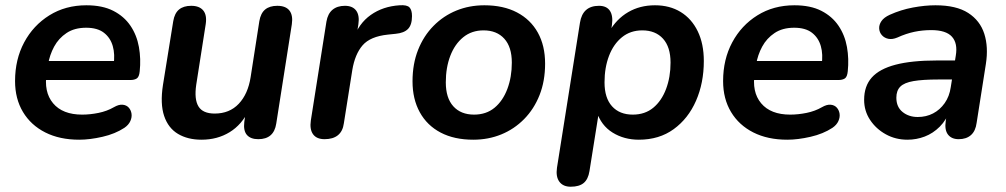

<svg xmlns="http://www.w3.org/2000/svg" viewBox="-20 -519 3810 727"><path d="M280 10Q206 10 151.5 -17.5Q97 -45 67 -95Q37 -145 37 -212Q37 -294 71.5 -358.5Q106 -423 167 -461Q228 -499 307 -499Q368 -499 409 -478Q450 -457 474 -421.5Q498 -386 506 -341Q514 -296 509 -249Q507 -228 498 -222Q489 -216 473 -216H137L147 -288H427L410 -273Q416 -313 407 -344.5Q398 -376 373.5 -395Q349 -414 306 -414Q262 -414 232 -394Q202 -374 185 -342.5Q168 -311 162 -275L157 -244Q145 -171 181 -128Q217 -85 291 -85Q321 -85 353 -91.5Q385 -98 411 -113Q430 -124 444.5 -122.5Q459 -121 467.5 -111.5Q476 -102 478 -88.5Q480 -75 473.5 -60.5Q467 -46 451 -35Q416 -12 368 -1Q320 10 280 10Z M743 10Q691 10 654 -12Q617 -34 601.5 -80Q586 -126 597 -197L636 -439Q641 -469 658 -483Q675 -497 704 -497Q735 -497 749.5 -479.5Q764 -462 759 -428L723 -198Q715 -143 731.5 -116Q748 -89 793 -89Q849 -89 884 -126Q919 -163 929 -227L962 -439Q967 -469 984 -483Q1001 -497 1030 -497Q1062 -497 1076 -479Q1090 -461 1085 -427L1026 -51Q1017 8 958 8Q929 8 915 -8Q901 -24 905 -57L915 -129L922 -102Q896 -47 849.5 -18.5Q803 10 743 10Z M1209 8Q1179 8 1165.5 -10.5Q1152 -29 1157 -63L1216 -437Q1221 -467 1239 -482Q1257 -497 1286 -497Q1315 -497 1328.5 -479Q1342 -461 1337 -427L1328 -371H1318Q1338 -430 1384 -462.5Q1430 -495 1493 -499Q1521 -501 1530.5 -491Q1540 -481 1540 -458Q1540 -425 1525 -409.5Q1510 -394 1478 -391L1449 -388Q1382 -381 1353 -347.5Q1324 -314 1314 -254L1282 -52Q1278 -22 1259.5 -7Q1241 8 1209 8Z M1772 10Q1700 10 1648.5 -17Q1597 -44 1569.5 -94Q1542 -144 1542 -211Q1542 -277 1563 -330Q1584 -383 1621.5 -421Q1659 -459 1708 -479Q1757 -499 1814 -499Q1886 -499 1937.5 -472Q1989 -445 2016.5 -395.5Q2044 -346 2044 -278Q2044 -212 2023 -159Q2002 -106 1964.5 -68Q1927 -30 1878 -10Q1829 10 1772 10ZM1775 -85Q1821 -85 1852.5 -111Q1884 -137 1901 -182Q1918 -227 1918 -282Q1918 -341 1889.5 -372.5Q1861 -404 1811 -404Q1766 -404 1734 -378Q1702 -352 1685 -307.5Q1668 -263 1668 -207Q1668 -148 1696.5 -116.5Q1725 -85 1775 -85Z M2141 188Q2112 188 2098 169Q2084 150 2089 116L2176 -433Q2181 -465 2199 -481Q2217 -497 2248 -497Q2277 -497 2289.5 -478Q2302 -459 2297 -424L2288 -368L2286 -398Q2314 -447 2358.5 -473Q2403 -499 2460 -499Q2516 -499 2557.5 -473.5Q2599 -448 2622 -400.5Q2645 -353 2645 -288Q2645 -205 2615.5 -137.5Q2586 -70 2531 -30Q2476 10 2399 10Q2343 10 2299.5 -17Q2256 -44 2239 -97H2248L2212 129Q2207 160 2190 174Q2173 188 2141 188ZM2376 -85Q2422 -85 2453.5 -111Q2485 -137 2502 -182Q2519 -227 2519 -282Q2519 -341 2490.5 -372.5Q2462 -404 2412 -404Q2367 -404 2335 -378Q2303 -352 2286 -307.5Q2269 -263 2269 -207Q2269 -148 2297.5 -116.5Q2326 -85 2376 -85Z M2961 10Q2887 10 2832.5 -17.5Q2778 -45 2748 -95Q2718 -145 2718 -212Q2718 -294 2752.5 -358.5Q2787 -423 2848 -461Q2909 -499 2988 -499Q3049 -499 3090 -478Q3131 -457 3155 -421.5Q3179 -386 3187 -341Q3195 -296 3190 -249Q3188 -228 3179 -222Q3170 -216 3154 -216H2818L2828 -288H3108L3091 -273Q3097 -313 3088 -344.5Q3079 -376 3054.5 -395Q3030 -414 2987 -414Q2943 -414 2913 -394Q2883 -374 2866 -342.5Q2849 -311 2843 -275L2838 -244Q2826 -171 2862 -128Q2898 -85 2972 -85Q3002 -85 3034 -91.5Q3066 -98 3092 -113Q3111 -124 3125.5 -122.5Q3140 -121 3148.5 -111.5Q3157 -102 3159 -88.5Q3161 -75 3154.5 -60.5Q3148 -46 3132 -35Q3097 -12 3049 -1Q3001 10 2961 10Z M3416 10Q3371 10 3334 -10.5Q3297 -31 3274.5 -65Q3252 -99 3252 -141Q3252 -193 3281 -225.5Q3310 -258 3371 -274Q3432 -290 3527 -290H3607L3596 -218H3533Q3474 -218 3439 -212Q3404 -206 3389 -191Q3374 -176 3374 -149Q3374 -114 3397.5 -95Q3421 -76 3455 -76Q3487 -76 3513 -89.5Q3539 -103 3557 -128.5Q3575 -154 3580 -189L3599 -308Q3607 -355 3584.5 -380Q3562 -405 3506 -405Q3473 -405 3442 -398.5Q3411 -392 3378 -377Q3359 -369 3344 -372Q3329 -375 3319.5 -385.5Q3310 -396 3309 -410.5Q3308 -425 3317.5 -439Q3327 -453 3349 -463Q3391 -482 3436.5 -490.5Q3482 -499 3522 -499Q3601 -499 3646 -470Q3691 -441 3707 -391Q3723 -341 3713 -277L3678 -54Q3674 -23 3656.5 -7.5Q3639 8 3610 8Q3583 8 3569.5 -9.5Q3556 -27 3561 -61L3571 -124L3578 -104Q3564 -65 3538.5 -39.5Q3513 -14 3481.5 -2Q3450 10 3416 10Z"/></svg>

Font: Nunito ExtraLight
Style: Bold Italic
Weight: 700
Italic angle: -9°
Version: Version 3.602